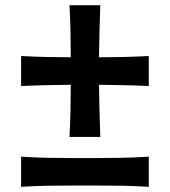

<svg xmlns="http://www.w3.org/2000/svg" viewBox="-20 -721 659 746"><path d="M250 -189Q252.9 -244.6 253.9 -293.5Q254.9 -342.3 254.9 -391.6Q209 -391.1 161.9 -390.1Q114.7 -389.2 62 -386.7V-503.4Q114.7 -500.5 161.9 -499.5Q209 -498.5 254.9 -498.5Q254.9 -548.3 253.9 -596.7Q252.9 -645 250 -700.7H369.6Q367.7 -645 366.5 -596.4Q365.2 -547.9 364.7 -498.5Q411.1 -498.5 458 -499.5Q504.9 -500.5 558.1 -503.4V-386.7Q504.9 -389.2 458 -390.1Q411.1 -391.1 364.7 -391.6Q365.2 -342.3 366.5 -293.5Q367.7 -244.6 369.6 -189ZM62 4.9V-112.3Q114.7 -108.9 164.3 -107.9Q213.9 -106.9 257.3 -106.9H362.8Q406.2 -106.9 455.6 -107.9Q504.9 -108.9 558.1 -112.3V4.9Q504.9 1.5 455.6 0.7Q406.2 0 362.8 0H257.3Q213.9 0 164.3 0.7Q114.7 1.5 62 4.9Z"/></svg>

Font: Pinar-DS3-FD SemiBold
Style: Regular
Weight: 600
Designer: Amin Abedi
Version: Version 3.000